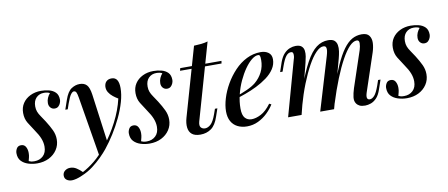

<svg xmlns="http://www.w3.org/2000/svg" viewBox="-92 -982 3437 1472"><g transform="rotate(-10 1627.0 -246.0)"><path d="M64 -15Q72 -11 81.5 -8.5Q91 -6 108 -6Q149 -6 176 -31.5Q203 -57 203 -104Q203 -135 190.5 -167Q178 -199 150 -239Q127 -273 106.5 -306.5Q86 -340 86 -385Q86 -428 107 -460Q128 -492 165.5 -510.5Q203 -529 250 -529Q281 -529 311.5 -521.5Q342 -514 362 -494Q382 -474 382 -436Q382 -425 376.5 -411Q371 -397 360 -387Q349 -377 331 -377Q312 -377 299 -391Q286 -405 286 -427Q286 -448 294 -466.5Q302 -485 315 -500Q298 -510 270 -510Q233 -510 209.5 -486Q186 -462 186 -419Q186 -396 193 -377.5Q200 -359 214 -339Q228 -319 246 -291Q272 -250 288.5 -215Q305 -180 305 -142Q305 -97 281.5 -61.5Q258 -26 218 -6Q178 14 127 14Q91 14 57.5 3.5Q24 -7 3 -29.5Q-18 -52 -18 -91Q-18 -109 -7.5 -127Q3 -145 27 -145Q52 -145 63.5 -124.5Q75 -104 75 -77Q75 -57 71 -42Q67 -27 64 -15Z M685 -47 605 42 527 -428Q522 -458 516 -469.5Q510 -481 497 -481Q487 -481 474 -464.5Q461 -448 442 -395L428 -354H409L434 -427Q455 -488 486 -508.5Q517 -529 551 -529Q586 -529 605.5 -508.5Q625 -488 633 -432ZM459 140Q504 117 553 77.5Q602 38 654 -29Q712 -102 758 -191Q804 -280 824 -368Q805 -379 785.5 -394.5Q766 -410 753.5 -430Q741 -450 742 -475Q744 -501 759 -515Q774 -529 799 -529Q828 -529 841.5 -507.5Q855 -486 855 -445Q855 -395 838.5 -337.5Q822 -280 793.5 -220Q765 -160 730 -104.5Q695 -49 658 -3Q637 23 605.5 54.5Q574 86 534.5 116Q495 146 447 166Q420 178 399.5 183Q379 188 366 188Q342 188 325.5 176Q309 164 309 142Q309 119 326.5 105Q344 91 368 91Q394 91 416.5 105.5Q439 120 459 140Z M939 -15Q947 -11 956.5 -8.5Q966 -6 983 -6Q1024 -6 1051 -31.5Q1078 -57 1078 -104Q1078 -135 1065.5 -167Q1053 -199 1025 -239Q1002 -273 981.5 -306.5Q961 -340 961 -385Q961 -428 982 -460Q1003 -492 1040.5 -510.5Q1078 -529 1125 -529Q1156 -529 1186.5 -521.5Q1217 -514 1237 -494Q1257 -474 1257 -436Q1257 -425 1251.5 -411Q1246 -397 1235 -387Q1224 -377 1206 -377Q1187 -377 1174 -391Q1161 -405 1161 -427Q1161 -448 1169 -466.5Q1177 -485 1190 -500Q1173 -510 1145 -510Q1108 -510 1084.5 -486Q1061 -462 1061 -419Q1061 -396 1068 -377.5Q1075 -359 1089 -339Q1103 -319 1121 -291Q1147 -250 1163.5 -215Q1180 -180 1180 -142Q1180 -97 1156.5 -61.5Q1133 -26 1093 -6Q1053 14 1002 14Q966 14 932.5 3.5Q899 -7 878 -29.5Q857 -52 857 -91Q857 -109 867.5 -127Q878 -145 902 -145Q927 -145 938.5 -124.5Q950 -104 950 -77Q950 -57 946 -42Q942 -27 939 -15Z M1653 -515 1650 -495H1327L1332 -515ZM1404 -85Q1396 -54 1408 -40.5Q1420 -27 1440 -27Q1462 -27 1484 -46.5Q1506 -66 1526 -122L1540 -162H1559L1538 -101Q1517 -37 1481 -11.5Q1445 14 1397 14Q1354 14 1331.5 -4.5Q1309 -23 1305 -56.5Q1301 -90 1313 -132L1466 -666Q1496 -667 1523.5 -670Q1551 -673 1574 -680Z M1711 -224Q1762 -242 1804.5 -261Q1847 -280 1874 -302Q1911 -333 1932.5 -375.5Q1954 -418 1954 -469Q1954 -495 1950 -502.5Q1946 -510 1938 -510Q1914 -510 1886.5 -488Q1859 -466 1832 -427.5Q1805 -389 1782.5 -340.5Q1760 -292 1746.5 -237.5Q1733 -183 1733 -130Q1733 -78 1752.5 -56Q1772 -34 1804 -34Q1837 -34 1877 -54.5Q1917 -75 1956 -128L1972 -120Q1952 -87 1920 -56Q1888 -25 1847.5 -5.5Q1807 14 1760 14Q1719 14 1687 -2Q1655 -18 1637.5 -49.5Q1620 -81 1620 -127Q1620 -173 1636.5 -227.5Q1653 -282 1683.5 -335Q1714 -388 1756 -432.5Q1798 -477 1850 -503Q1902 -529 1960 -529Q1996 -529 2020 -511.5Q2044 -494 2044 -459Q2044 -419 2021.5 -384.5Q1999 -350 1961 -322Q1923 -294 1878.5 -272Q1834 -250 1789.5 -234Q1745 -218 1710 -208Z M2186 0H2081L2201 -430Q2205 -440 2206.5 -453.5Q2208 -467 2205 -477.5Q2202 -488 2188 -488Q2167 -488 2150 -466.5Q2133 -445 2115 -394L2100 -352H2081L2106 -426Q2121 -467 2142 -489Q2163 -511 2186.5 -520Q2210 -529 2232 -529Q2263 -529 2278 -516Q2293 -503 2296 -481.5Q2299 -460 2295 -436Q2291 -412 2285 -389ZM2455 -413Q2461 -433 2463.5 -450Q2466 -467 2461.5 -478Q2457 -489 2440 -489Q2414 -489 2383 -457Q2352 -425 2320 -367Q2288 -309 2257.5 -232Q2227 -155 2202 -65L2226 -195Q2271 -319 2311 -392.5Q2351 -466 2393 -497.5Q2435 -529 2485 -529Q2518 -529 2533.5 -515.5Q2549 -502 2553 -479.5Q2557 -457 2553 -430.5Q2549 -404 2542 -378L2439 0H2331ZM2711 -413Q2720 -442 2720 -465.5Q2720 -489 2701 -489Q2674 -489 2644 -458Q2614 -427 2581.5 -368Q2549 -309 2516 -227Q2483 -145 2451 -43L2467 -147Q2505 -254 2538 -327.5Q2571 -401 2603.5 -445.5Q2636 -490 2670.5 -509.5Q2705 -529 2746 -529Q2788 -529 2804.5 -506Q2821 -483 2819.5 -449Q2818 -415 2806 -378L2708 -85Q2698 -55 2702 -41Q2706 -27 2723 -27Q2740 -27 2758 -46Q2776 -65 2796 -121L2810 -162H2829L2804 -89Q2790 -47 2769 -25Q2748 -3 2724.5 5.5Q2701 14 2679 14Q2652 14 2636 6Q2620 -2 2611 -16Q2598 -35 2601.5 -64.5Q2605 -94 2617 -132Z M2942 -15Q2950 -11 2959.5 -8.5Q2969 -6 2986 -6Q3027 -6 3054 -31.5Q3081 -57 3081 -104Q3081 -135 3068.5 -167Q3056 -199 3028 -239Q3005 -273 2984.5 -306.5Q2964 -340 2964 -385Q2964 -428 2985 -460Q3006 -492 3043.5 -510.5Q3081 -529 3128 -529Q3159 -529 3189.5 -521.5Q3220 -514 3240 -494Q3260 -474 3260 -436Q3260 -425 3254.5 -411Q3249 -397 3238 -387Q3227 -377 3209 -377Q3190 -377 3177 -391Q3164 -405 3164 -427Q3164 -448 3172 -466.5Q3180 -485 3193 -500Q3176 -510 3148 -510Q3111 -510 3087.5 -486Q3064 -462 3064 -419Q3064 -396 3071 -377.5Q3078 -359 3092 -339Q3106 -319 3124 -291Q3150 -250 3166.5 -215Q3183 -180 3183 -142Q3183 -97 3159.5 -61.5Q3136 -26 3096 -6Q3056 14 3005 14Q2969 14 2935.5 3.5Q2902 -7 2881 -29.5Q2860 -52 2860 -91Q2860 -109 2870.5 -127Q2881 -145 2905 -145Q2930 -145 2941.5 -124.5Q2953 -104 2953 -77Q2953 -57 2949 -42Q2945 -27 2942 -15Z"/></g></svg>

Font: Playfair Display Medium
Style: Italic
Weight: 500
Italic angle: -14°
Designer: Claus Eggers Sørensen
Foundry: Claus Eggers Sørensen
Version: Version 1.203